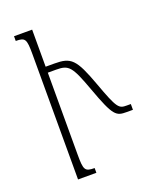

<svg xmlns="http://www.w3.org/2000/svg" viewBox="-134 -795 717 876"><g transform="rotate(-20 224.5 -357.0)"><path d="M129 -106V-505H169C231 -505 243 -491 289 -365C342 -219 355 -213 406 -213H436V-241H416C378 -241 370 -247 322 -379C272 -516 252 -534 171 -534H129V-714H41V-691C87 -691 92 -682 92 -608V0H181V-23C134 -23 129 -32 129 -106Z"/></g></svg>

Font: Noto Serif Armenian Condensed ExtraLight
Style: Regular
Weight: 200
Width: 3
Designer: Monotype Design Team
Foundry: Monotype Imaging Inc.
Version: Version 2.008